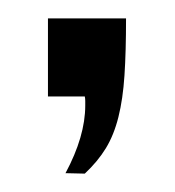

<svg xmlns="http://www.w3.org/2000/svg" viewBox="-20 -646 190 209"><path d="M32.2 -626H117.2Q117.2 -589.8 115.5 -564Q113.8 -538.1 108.9 -518.6Q104 -499 95.2 -484.6Q86.4 -470.2 72.3 -457L51.3 -457.5Q72.8 -497.6 72.8 -531.2Q72.8 -533.7 72.8 -536.1Q72.8 -538.6 72.3 -541H32.2Z"/></svg>

Font: Fibel Vienna LRS
Style: Regular
Weight: 400
Designer: Peter Wiegel
Foundry: Peter Wioegel
Version: Version 000.000